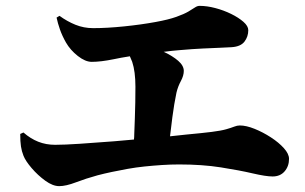

<svg xmlns="http://www.w3.org/2000/svg" viewBox="-20 -694 1040 655"><path d="M182 -59Q160 -59 134.5 -77.5Q109 -96 88 -120.5Q67 -145 60 -163Q54 -178 51.5 -194.5Q49 -211 49 -237L60 -242Q84 -221 110.5 -210.5Q137 -200 168 -200Q199 -200 252 -203.5Q305 -207 369 -212Q403 -215 437 -218Q438 -226 438 -236Q439 -262 440 -289.5Q441 -317 441.5 -344.5Q442 -372 442 -398Q442 -450 431 -483Q427 -493 423 -502Q391 -497 368 -492Q324 -483 293 -483Q271 -483 245.5 -503Q220 -523 205 -549Q192 -572 184.5 -593.5Q177 -615 173 -634L183 -640Q209 -621 237.5 -609.5Q266 -598 298 -598Q345 -598 403.5 -604Q462 -610 511 -619Q555 -627 581.5 -636.5Q608 -646 622.5 -654.5Q637 -663 645 -668.5Q653 -674 661 -674Q686 -674 714.5 -666.5Q743 -659 768.5 -646.5Q794 -634 810.5 -619.5Q827 -605 827 -591Q827 -569 814 -552Q801 -535 770 -533Q753 -532 729 -531Q705 -530 672 -528.5Q639 -527 593 -523Q567 -521 537 -517Q538 -517 539 -517Q569 -503 588 -486.5Q607 -470 607 -452Q607 -436 597 -417.5Q587 -399 582 -378Q578 -359 574.5 -338Q571 -317 568 -294Q565 -271 562 -245Q561 -237 560 -229Q589 -232 616 -235Q670 -240 702 -244Q734 -248 751.5 -253Q769 -258 779 -262Q789 -266 798 -266Q820 -266 848.5 -254.5Q877 -243 904 -225.5Q931 -208 948.5 -188.5Q966 -169 966 -152Q966 -127 951 -109.5Q936 -92 910 -92Q887 -92 842 -102.5Q797 -113 733.5 -123Q670 -133 591 -133Q562 -133 532 -131Q502 -129 473 -126Q444 -123 416 -118Q388 -113 362 -107.5Q336 -102 313 -96Q273 -85 239 -72Q205 -59 182 -59Z"/></svg>

Font: Noto Serif HK ExtraLight Black
Style: Regular
Weight: 900
Version: Version 2.002-H1;hotconv 1.1.0;makeotfexe 2.6.0